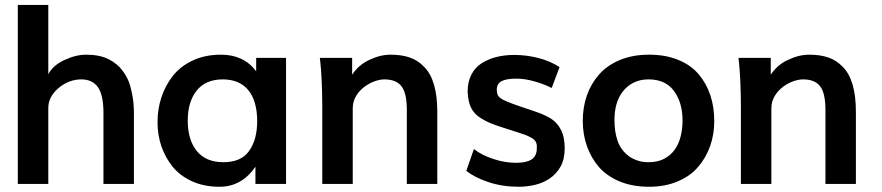

<svg xmlns="http://www.w3.org/2000/svg" viewBox="-20 -731 3504 763"><path d="M50.8 0V-711.4H171.9V-436Q190.4 -471.2 235.4 -492.2Q281.2 -513.7 321.8 -513.7Q375.5 -513.7 410.9 -496.1Q446.3 -478.5 467.3 -449.7Q481.9 -430.2 490.2 -410.2Q498.5 -390.1 503.4 -365.2Q508.8 -340.3 510.5 -320.6Q512.2 -300.8 512.2 -278.8V0H391.1V-282.7Q391.1 -353.5 369.1 -384.5Q347.2 -415.5 303.2 -415.5Q253.9 -415.5 212.4 -380.9Q171.9 -346.2 171.9 -301.8V0Z M867.7 -86.4Q938.5 -86.4 969.7 -130.9Q1002 -175.3 1002 -250.5Q1002 -288.6 993.4 -319.3Q984.9 -350.1 968 -371.3Q951.2 -392.6 925.3 -404.1Q899.4 -415.5 865.2 -415.5Q797.4 -415.5 761.7 -371.1Q726.1 -326.7 726.1 -251.5Q726.1 -175.8 761.7 -131.3Q797.9 -86.4 867.7 -86.4ZM852.5 11.2Q791 11.2 742.9 -10.7Q694.8 -32.7 665.5 -69.3Q636.2 -106 621.1 -150.6Q606 -195.3 606 -245.1Q606 -297.9 621.6 -344.7Q637.2 -391.6 667 -429.7Q697.8 -468.3 746.6 -491Q795.4 -513.7 858.4 -513.7Q948.7 -513.7 998 -447.8V-501H1116.7V0H995.1V-68.4Q940.4 11.2 852.5 11.2Z M1260.7 0V-310.1Q1260.7 -336.9 1260 -361.8Q1259.3 -386.7 1258.3 -410.6Q1257.3 -434.6 1255.9 -451.7Q1254.4 -468.8 1253.4 -479.5L1251 -501H1379.4V-434.1Q1405.3 -473.6 1448.2 -493.2Q1491.2 -513.7 1532.2 -513.7Q1576.2 -513.7 1608.6 -502.4Q1641.1 -491.2 1666 -464.8Q1691.4 -439.5 1704.6 -394.8Q1717.8 -350.1 1717.8 -285.6V0H1596.7V-293.9Q1596.7 -360.8 1575.7 -387.7Q1555.2 -415.5 1507.3 -415.5Q1490.2 -415.5 1468.8 -408Q1447.3 -400.4 1427.7 -385.7Q1408.2 -371.1 1395 -349.4Q1381.8 -327.6 1381.8 -299.8V0Z M2042 11.2Q1976.6 11.2 1920.9 -7.3Q1893.1 -16.6 1871.3 -27.8Q1849.6 -39.1 1833 -51.8L1863.3 -138.7Q1894 -114.3 1940.9 -99.1Q1986.8 -84 2031.2 -84Q2072.3 -84 2092.8 -97.7Q2113.3 -111.3 2113.3 -142.1V-150.9Q2113.3 -166.5 2101.1 -177.2Q2094.7 -182.6 2080.8 -189.2Q2066.9 -195.8 2044.9 -202.6L1973.6 -225.6Q1960 -230 1949 -233.9Q1938 -237.8 1928.2 -241.9Q1918.5 -246.1 1909.4 -250.7Q1900.4 -255.4 1891.1 -261.2Q1864.3 -277.8 1852.1 -302.5Q1839.8 -327.1 1838.4 -367.7Q1838.4 -405.8 1853.3 -434.6Q1868.2 -463.4 1894.5 -480Q1946.8 -512.7 2023.9 -512.7Q2072.3 -512.7 2119.6 -500.5Q2167 -488.3 2203.6 -464.4L2172.4 -381.3Q2143.1 -396.5 2103.5 -407.7Q2065.4 -418.5 2032.7 -418.5Q1991.2 -418.5 1972.7 -408.2Q1954.1 -397.9 1954.1 -374.5Q1954.6 -362.8 1957.3 -355.2Q1960 -347.7 1968.8 -341.1Q1977.5 -334.5 1995.4 -327.1Q2013.2 -319.8 2043.9 -309.1L2108.9 -287.1Q2147.5 -273.9 2171.4 -258.3Q2195.3 -242.7 2209.7 -214.1Q2224.1 -185.5 2224.1 -141.6Q2224.1 -98.1 2207.5 -68.8Q2190.9 -39.6 2164.6 -21.7Q2138.2 -3.9 2105.7 3.7Q2073.2 11.2 2042 11.2Z M2559.6 11.2Q2493.7 11.2 2442.9 -9.8Q2392.1 -30.8 2359.9 -67.4Q2328.6 -104 2312.3 -150.6Q2295.9 -197.3 2295.9 -250.5Q2295.9 -305.2 2312.3 -351.8Q2328.6 -398.4 2360.8 -435.1Q2393.1 -471.7 2443.8 -492.7Q2494.6 -513.7 2559.1 -513.7Q2625 -513.7 2675.5 -492.9Q2726.1 -472.2 2756.8 -435.5Q2787.6 -398.9 2803 -352.3Q2818.4 -305.7 2818.4 -249.5Q2818.4 -196.8 2802.2 -150.9Q2786.1 -105 2754.9 -68.4Q2724.1 -31.7 2673.6 -10.3Q2623 11.2 2559.6 11.2ZM2557.1 -86.4Q2593.8 -86.4 2619.6 -100.1Q2645.5 -113.8 2661.6 -136.7Q2677.7 -159.7 2685.1 -189.7Q2692.4 -219.7 2692.4 -252Q2692.4 -323.7 2658.2 -369.6Q2624.5 -415.5 2557.6 -415.5Q2522.9 -415.5 2497.3 -402.3Q2471.7 -389.2 2454.6 -366.9Q2437.5 -344.7 2429.4 -315.2Q2421.4 -285.6 2421.9 -252Q2421.9 -207 2434.6 -170.4Q2440.9 -152.3 2452.4 -137Q2463.9 -121.6 2479.2 -110.4Q2494.6 -99.1 2514.2 -92.8Q2533.7 -86.4 2557.1 -86.4Z M2924.3 0V-310.1Q2924.3 -336.9 2923.6 -361.8Q2922.9 -386.7 2921.9 -410.6Q2920.9 -434.6 2919.4 -451.7Q2918 -468.8 2917 -479.5L2914.6 -501H3043V-434.1Q3068.8 -473.6 3111.8 -493.2Q3154.8 -513.7 3195.8 -513.7Q3239.7 -513.7 3272.2 -502.4Q3304.7 -491.2 3329.6 -464.8Q3355 -439.5 3368.2 -394.8Q3381.3 -350.1 3381.3 -285.6V0H3260.3V-293.9Q3260.3 -360.8 3239.3 -387.7Q3218.8 -415.5 3170.9 -415.5Q3153.8 -415.5 3132.3 -408Q3110.8 -400.4 3091.3 -385.7Q3071.8 -371.1 3058.6 -349.4Q3045.4 -327.6 3045.4 -299.8V0Z"/></svg>

Font: Ride
Style: Bold
Weight: 700
Version: Version 3.000